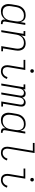

<svg xmlns="http://www.w3.org/2000/svg" viewBox="1708 -2484 783 4240"><g transform="rotate(90 2100.0 -363.5)"><path d="M229 8Q201 8 174 1Q147 -6 126 -22.5Q105 -39 92 -63Q79 -87 73.5 -113.5Q68 -140 69.5 -168.5Q71 -197 75 -226L94 -336Q98 -362 106.5 -388Q115 -414 130 -438Q145 -462 166 -482Q187 -502 212 -515Q237 -528 263.5 -533Q290 -538 317 -538Q346 -538 372.5 -531Q399 -524 419 -507Q439 -490 451 -466Q463 -442 467 -416L486 -530H529L455 -81Q453 -71 454.5 -61Q456 -51 462 -44Q468 -37 477.5 -33.5Q487 -30 497 -30H512V8H491Q473 8 455.5 3Q438 -2 426.5 -14.5Q415 -27 412 -45Q409 -63 412 -81L415 -98Q401 -73 380.5 -52Q360 -31 335.5 -17Q311 -3 283.5 2.5Q256 8 229 8Q229 8 229 8Q229 8 229 8ZM249 -30Q270 -30 292.5 -34.5Q315 -39 335 -49.5Q355 -60 372.5 -76.5Q390 -93 402 -112.5Q414 -132 420.5 -153.5Q427 -175 431 -197L449 -307Q453 -330 454 -353.5Q455 -377 451 -399Q447 -421 436.5 -441Q426 -461 409.5 -474.5Q393 -488 370.5 -494Q348 -500 325 -500Q302 -500 279.5 -495.5Q257 -491 236 -480Q215 -469 197 -452.5Q179 -436 166.5 -416Q154 -396 146.5 -374Q139 -352 135 -329L117 -219Q113 -196 112.5 -172.5Q112 -149 117 -127Q122 -105 133.5 -86Q145 -67 162.5 -54Q180 -41 202.5 -35.5Q225 -30 249 -30Z M646 0 727 -492H665V-530H777L761 -435Q774 -459 793 -479.5Q812 -500 835 -513.5Q858 -527 884 -532.5Q910 -538 935 -538Q964 -538 991 -531Q1018 -524 1039.5 -507.5Q1061 -491 1074 -467.5Q1087 -444 1093 -417Q1099 -390 1098 -361.5Q1097 -333 1092 -304L1048 -38H1111V0H998L1050 -311Q1054 -334 1055 -357Q1056 -380 1051.5 -401.5Q1047 -423 1036.5 -442.5Q1026 -462 1009.5 -475Q993 -488 971 -494Q949 -500 926 -500Q904 -500 882 -495.5Q860 -491 839.5 -480.5Q819 -470 802 -453.5Q785 -437 773 -417.5Q761 -398 754.5 -376.5Q748 -355 744 -333L689 0Z M1556 8Q1533 8 1510.5 3Q1488 -2 1470 -15Q1452 -28 1440.5 -47Q1429 -66 1424 -88Q1419 -110 1419.5 -133.5Q1420 -157 1424 -181L1476 -492H1302V-530H1525L1466 -174Q1463 -157 1462 -139.5Q1461 -122 1464 -106Q1467 -90 1474.5 -75Q1482 -60 1494.5 -49.5Q1507 -39 1523 -34.5Q1539 -30 1556 -30Q1578 -30 1599 -38Q1620 -46 1637 -61.5Q1654 -77 1665.5 -96.5Q1677 -116 1683 -137L1723 -124Q1714 -97 1698.5 -72Q1683 -47 1660.5 -28.5Q1638 -10 1610.5 -1Q1583 8 1556 8ZM1547 -641Q1538 -641 1529.5 -644Q1521 -647 1515.5 -654Q1510 -661 1508.5 -670.5Q1507 -680 1509 -690Q1510 -696 1513 -702Q1516 -708 1522 -712Q1528 -716 1534.5 -717.5Q1541 -719 1547 -719Q1557 -719 1565.5 -716Q1574 -713 1579.5 -706Q1585 -699 1586.5 -689.5Q1588 -680 1586 -670Q1585 -664 1581.5 -658Q1578 -652 1572.5 -648Q1567 -644 1560.5 -642.5Q1554 -641 1547 -641Z M1824 0 1906 -492H1843V-530H1955L1947 -482Q1955 -495 1966.5 -506Q1978 -517 1991 -524.5Q2004 -532 2018.5 -535Q2033 -538 2048 -538Q2064 -538 2080 -533.5Q2096 -529 2107.5 -518.5Q2119 -508 2125.5 -493.5Q2132 -479 2135 -463Q2142 -479 2153.5 -493.5Q2165 -508 2179.5 -518.5Q2194 -529 2211 -533.5Q2228 -538 2245 -538Q2269 -538 2290 -528Q2311 -518 2321.5 -498.5Q2332 -479 2333 -455Q2334 -431 2330 -407L2269 -38H2332V0H2220L2289 -414Q2291 -430 2289.5 -446.5Q2288 -463 2280 -475.5Q2272 -488 2257 -494Q2242 -500 2226 -500Q2208 -500 2190 -492Q2172 -484 2159.5 -469Q2147 -454 2140.5 -436Q2134 -418 2131 -400L2065 0H2022L2091 -414Q2094 -430 2092.5 -446.5Q2091 -463 2082.5 -475.5Q2074 -488 2059.5 -494Q2045 -500 2028 -500Q2010 -500 1992 -492Q1974 -484 1962 -469Q1950 -454 1943.5 -436Q1937 -418 1934 -400L1867 0Z M2629 8Q2601 8 2574 1Q2547 -6 2526 -22.5Q2505 -39 2492 -63Q2479 -87 2473.5 -113.5Q2468 -140 2469.5 -168.5Q2471 -197 2475 -226L2494 -336Q2498 -362 2506.5 -388Q2515 -414 2530 -438Q2545 -462 2566 -482Q2587 -502 2612 -515Q2637 -528 2663.5 -533Q2690 -538 2717 -538Q2746 -538 2772.5 -531Q2799 -524 2819 -507Q2839 -490 2851 -466Q2863 -442 2867 -416L2886 -530H2929L2855 -81Q2853 -71 2854.5 -61Q2856 -51 2862 -44Q2868 -37 2877.5 -33.5Q2887 -30 2897 -30H2912V8H2891Q2873 8 2855.5 3Q2838 -2 2826.5 -14.5Q2815 -27 2812 -45Q2809 -63 2812 -81L2815 -98Q2801 -73 2780.5 -52Q2760 -31 2735.5 -17Q2711 -3 2683.5 2.5Q2656 8 2629 8Q2629 8 2629 8Q2629 8 2629 8ZM2649 -30Q2670 -30 2692.5 -34.5Q2715 -39 2735 -49.5Q2755 -60 2772.5 -76.5Q2790 -93 2802 -112.5Q2814 -132 2820.5 -153.5Q2827 -175 2831 -197L2849 -307Q2853 -330 2854 -353.5Q2855 -377 2851 -399Q2847 -421 2836.5 -441Q2826 -461 2809.5 -474.5Q2793 -488 2770.5 -494Q2748 -500 2725 -500Q2702 -500 2679.5 -495.5Q2657 -491 2636 -480Q2615 -469 2597 -452.5Q2579 -436 2566.5 -416Q2554 -396 2546.5 -374Q2539 -352 2535 -329L2517 -219Q2513 -196 2512.5 -172.5Q2512 -149 2517 -127Q2522 -105 2533.5 -86Q2545 -67 2562.5 -54Q2580 -41 2602.5 -35.5Q2625 -30 2649 -30Z M3356 8Q3333 8 3310.5 3Q3288 -2 3270 -15Q3252 -28 3240.5 -47Q3229 -66 3224 -88Q3219 -110 3219.5 -133.5Q3220 -157 3224 -181L3310 -697H3136V-735H3359L3266 -174Q3263 -157 3262 -139.5Q3261 -122 3264 -106Q3267 -90 3274.5 -75Q3282 -60 3294.5 -49.5Q3307 -39 3323 -34.5Q3339 -30 3356 -30Q3378 -30 3399 -38Q3420 -46 3437 -61.5Q3454 -77 3465.5 -96.5Q3477 -116 3483 -137L3523 -124Q3514 -97 3498.5 -72Q3483 -47 3460.5 -28.5Q3438 -10 3410.5 -1Q3383 8 3356 8Z M3956 8Q3933 8 3910.5 3Q3888 -2 3870 -15Q3852 -28 3840.5 -47Q3829 -66 3824 -88Q3819 -110 3819.5 -133.5Q3820 -157 3824 -181L3876 -492H3702V-530H3925L3866 -174Q3863 -157 3862 -139.5Q3861 -122 3864 -106Q3867 -90 3874.5 -75Q3882 -60 3894.5 -49.5Q3907 -39 3923 -34.5Q3939 -30 3956 -30Q3978 -30 3999 -38Q4020 -46 4037 -61.5Q4054 -77 4065.5 -96.5Q4077 -116 4083 -137L4123 -124Q4114 -97 4098.5 -72Q4083 -47 4060.5 -28.5Q4038 -10 4010.5 -1Q3983 8 3956 8ZM3947 -641Q3938 -641 3929.5 -644Q3921 -647 3915.5 -654Q3910 -661 3908.5 -670.5Q3907 -680 3909 -690Q3910 -696 3913 -702Q3916 -708 3922 -712Q3928 -716 3934.5 -717.5Q3941 -719 3947 -719Q3957 -719 3965.5 -716Q3974 -713 3979.5 -706Q3985 -699 3986.5 -689.5Q3988 -680 3986 -670Q3985 -664 3981.5 -658Q3978 -652 3972.5 -648Q3967 -644 3960.5 -642.5Q3954 -641 3947 -641Z"/></g></svg>

Font: Iosevka Slab XLtEx
Style: Italic
Weight: 200
Width: 7
Italic angle: -9°
Monospace: yes
Designer: Belleve Invis
Foundry: Belleve Invis
Version: Version 11.1.0; ttfautohint (v1.8.3)